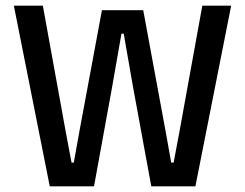

<svg xmlns="http://www.w3.org/2000/svg" viewBox="-20 -659 866 679"><path d="M156 0 29 -639H131.5L212 -195.5L233 -84H241L261 -195.5L340.5 -623H486.5L565.5 -195.5L585.5 -84H594L615 -195.5L695.5 -639H797.5L671 0H515L451 -348.5L417.5 -540H409.5L376 -348.5L312.5 0Z"/></svg>

Font: Anek Tamil Medium Medium
Style: Regular
Weight: 500
Version: Version 1.003